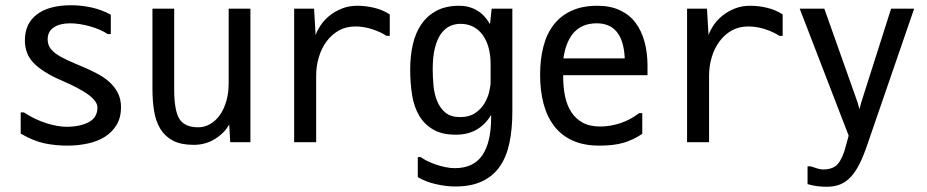

<svg xmlns="http://www.w3.org/2000/svg" viewBox="-20 -559 3540 733"><path d="M71 -130Q114 -102 157.5 -88.5Q201 -75 234 -75Q285 -75 318.5 -92.5Q352 -110 352 -149Q352 -171 319.5 -196Q287 -221 210 -254Q144 -283 109.5 -317.5Q75 -352 75 -405Q75 -469 121 -504Q167 -539 252 -539Q290 -539 329 -530.5Q368 -522 403 -503V-429H391Q378 -438 360.5 -445.5Q343 -453 323.5 -458.5Q304 -464 284.5 -467Q265 -470 248 -470Q209 -470 185.5 -454.5Q162 -439 162 -409Q162 -392 169.5 -379Q177 -366 193.5 -354Q210 -342 236 -330Q262 -318 298 -303Q324 -292 350 -278.5Q376 -265 396.5 -247Q417 -229 429.5 -205Q442 -181 442 -150Q442 -110 425 -82Q408 -54 380 -36.5Q352 -19 314.5 -11Q277 -3 237 -3Q191 -3 149 -12Q107 -21 59 -49V-130Z M562 -526H645V-218Q645 -137 665 -105Q685 -73 737 -73Q761 -73 782.5 -85.5Q804 -98 819.5 -120Q835 -142 844 -173Q853 -204 853 -241V-526H936V-16H859L855 -84Q838 -52 801.5 -29Q765 -6 720 -6Q671 -6 640.5 -22Q610 -38 592.5 -66.5Q575 -95 568.5 -134Q562 -173 562 -220Z M1179 -526 1185 -425Q1191 -443 1204.5 -463Q1218 -483 1238.5 -499.5Q1259 -516 1285.5 -526.5Q1312 -537 1344 -537Q1377 -537 1409.5 -529Q1442 -521 1468 -504V-422H1456Q1433 -437 1401 -447.5Q1369 -458 1337 -458Q1301 -458 1273.5 -442.5Q1246 -427 1226.5 -400.5Q1207 -374 1197 -340Q1187 -306 1187 -269V-16H1103V-526Z M1853 -315Q1853 -348 1845.5 -376Q1838 -404 1823.5 -424.5Q1809 -445 1787.5 -456.5Q1766 -468 1738 -468Q1717 -468 1698 -459.5Q1679 -451 1664 -430.5Q1649 -410 1640.5 -376.5Q1632 -343 1632 -294Q1632 -264 1635 -232Q1638 -200 1649 -173Q1660 -146 1680.5 -129Q1701 -112 1737 -112Q1771 -112 1793.5 -127Q1816 -142 1829 -163.5Q1842 -185 1847.5 -208Q1853 -231 1853 -248ZM1716 83Q1788 83 1821.5 33.5Q1855 -16 1855 -110V-120Q1811 -48 1729 -45Q1673 -43 1637.5 -62.5Q1602 -82 1581.5 -115.5Q1561 -149 1553.5 -195Q1546 -241 1546 -293Q1546 -345 1556 -389Q1566 -433 1588 -465.5Q1610 -498 1644.5 -517Q1679 -536 1729 -537Q1767 -538 1798 -521Q1829 -504 1849 -469H1851L1857 -526H1936V-133Q1936 -67 1925 -14Q1914 39 1888.5 76Q1863 113 1821 133Q1779 153 1718 153Q1682 153 1642 143.5Q1602 134 1575 117V41H1587Q1596 48 1611 55.5Q1626 63 1643.5 69Q1661 75 1680 79Q1699 83 1716 83Z M2131 -336H2365V-339Q2358 -470 2258 -470Q2151 -470 2131 -337ZM2261 -537Q2310 -537 2346.5 -520Q2383 -503 2406 -472.5Q2429 -442 2440.5 -400Q2452 -358 2452 -309V-272H2130V-267Q2130 -227 2137 -192.5Q2144 -158 2160.5 -132Q2177 -106 2204 -91Q2231 -76 2272 -76Q2309 -76 2347.5 -88.5Q2386 -101 2420 -127H2432V-48Q2398 -25 2360.5 -14Q2323 -3 2269 -3Q2209 -3 2166 -22.5Q2123 -42 2095.5 -78Q2068 -114 2055 -163.5Q2042 -213 2042 -273Q2042 -334 2055 -383Q2068 -432 2095 -466Q2122 -500 2163 -518.5Q2204 -537 2261 -537Z M2679 -526 2685 -425Q2691 -443 2704.5 -463Q2718 -483 2738.5 -499.5Q2759 -516 2785.5 -526.5Q2812 -537 2844 -537Q2877 -537 2909.5 -529Q2942 -521 2968 -504V-422H2956Q2933 -437 2901 -447.5Q2869 -458 2837 -458Q2801 -458 2773.5 -442.5Q2746 -427 2726.5 -400.5Q2707 -374 2697 -340Q2687 -306 2687 -269V-16H2603V-526Z M3063 144V76H3075Q3089 81 3101.5 84.5Q3114 88 3123 88Q3152 88 3170 75Q3188 62 3203 20L3220 -41L3033 -526H3127L3254 -168L3261 -142L3268 -168L3382 -526H3470L3293 -12Q3278 33 3262.5 64.5Q3247 96 3228.5 116Q3210 136 3187.5 145Q3165 154 3136 154Q3119 154 3101.5 152Q3084 150 3063 144Z"/></svg>

Font: D2Coding ligature
Style: Regular
Weight: 400
Monospace: yes
Designer: Yong-Rak Park; Jeong-Hwan Yoon; Sang-Min Lee;
Foundry: NHN Corporation
Version: Version 1.3.2; Build 20180524